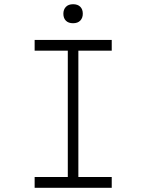

<svg xmlns="http://www.w3.org/2000/svg" viewBox="-20 -889 693 909"><path d="M144 0V-51H301V-649H144V-700H509V-649H351V-51H509V0ZM326 -779Q304 -779 292 -791Q280 -803 280 -824Q280 -844 292 -856.5Q304 -869 326 -869Q348 -869 360 -857Q372 -845 372 -824Q372 -804 360 -791.5Q348 -779 326 -779Z"/></svg>

Font: Lexend Mega ExtraLight
Style: Regular
Weight: 250
Version: Version 1.007